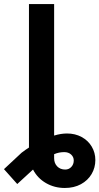

<svg xmlns="http://www.w3.org/2000/svg" viewBox="-87 -727 490 946"><path d="M179.7 -707V-59.1Q212.9 -69.3 243.2 -69.3Q283.2 -69.3 315.2 -52Q347.2 -34.7 365 -4.6Q382.8 25.4 382.8 61.5Q382.8 99.1 364.3 130.6Q345.7 162.1 311.5 180.7Q277.3 199.2 232.4 199.2Q181.2 199.2 139.4 175Q97.7 150.9 75.7 108.4L-2 179.7L-67.4 106.4L19.5 25.4Q38.6 10.7 55.7 0V-707ZM234.4 108.4Q252.4 108.4 264.4 95.5Q276.4 82.5 276.4 63.5Q276.4 46.4 263.4 34.4Q250.5 22.5 229.5 22.5Q203.1 22.5 179.7 32.7V52.7Q179.7 77.1 194.8 92.8Q210 108.4 234.4 108.4Z"/></svg>

Font: Pretendard GOV SemiBold
Style: Regular
Weight: 600
Designer: Base glyphs from Inter by Rasmus Andersson; Hangeul glyphs from Noto Sans CJK(Source Han Sans) by Jang Soo-young and Kan
Foundry: Kil Hyung-jin
Version: Version 1.309